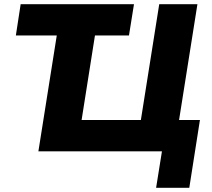

<svg xmlns="http://www.w3.org/2000/svg" viewBox="-20 -725 1015 920"><path d="M728 175 756 0H164L252 -555H56L79 -705H622L598 -555H435L371 -150H655L743 -705H926L838 -150H938L887 175Z"/></svg>

Font: Nunito Sans 12pt Black
Style: Italic
Weight: 900
Italic angle: -9°
Designer: Vernon Adams
Foundry: Vernon Adams
Version: Version 3.101;gftools[0.9.27]